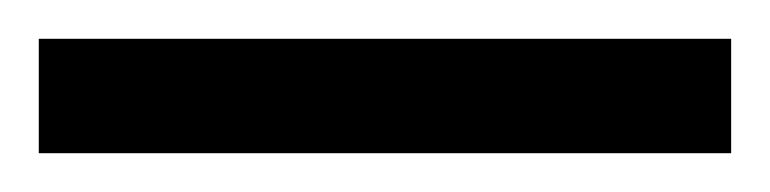

<svg xmlns="http://www.w3.org/2000/svg" viewBox="-23 -839 397 99"><path d="M-3 -760V-819H354V-760Z"/></svg>

Font: Noto Serif Bengali ExtraCondensed ExtraLight
Style: Regular
Weight: 200
Width: 2
Designer: Juan Bruce, Universal Thirst, Indian Type Foundry and the Monotype Design Team.
Foundry: Monotype Imaging Inc.
Version: Version 2.003; ttfautohint (v1.8.4.7-5d5b)